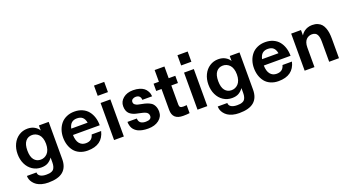

<svg xmlns="http://www.w3.org/2000/svg" viewBox="-60 -1539 4653 2541"><g transform="rotate(-20 2266.5 -268.0)"><path d="M431.2 -1V-69.8Q403.8 -30.8 366.7 -9.3Q329.6 12.2 272 12.2Q204.1 12.2 149.9 -23.4Q95.7 -59.1 65.9 -121.6Q36.1 -184.1 36.1 -261.2Q36.1 -338.4 65.9 -400.6Q95.7 -462.9 149.9 -498.5Q204.1 -534.2 272 -534.2Q328.6 -534.2 370.1 -510.3Q411.6 -486.3 431.2 -451.2V-522H568.8V2Q568.8 116.2 501.5 174.1Q434.1 231.9 293 231.9Q242.2 231.9 200.7 220.5Q159.2 209 132.3 190.7Q105.5 172.4 87.2 148.4Q68.8 124.5 61 100.3Q53.2 76.2 53.2 51.8H188Q188 86.9 218.8 105.5Q249.5 124 301.8 124Q325.7 124 342.5 121.8Q359.4 119.6 377.4 112.3Q395.5 105 406.2 91.8Q417 78.6 424.1 55.2Q431.2 31.7 431.2 -1ZM300.8 -434.1Q242.7 -434.1 208.3 -391.1Q173.8 -348.1 173.8 -261.2Q173.8 -174.3 208.3 -131.1Q242.7 -87.9 300.8 -87.9Q327.1 -87.9 350.8 -97.9Q374.5 -107.9 394.3 -128.2Q414.1 -148.4 425.5 -182.6Q437 -216.8 437 -261.2Q437 -305.7 425.5 -339.8Q414.1 -374 394.3 -394Q374.5 -414.1 350.8 -424.1Q327.1 -434.1 300.8 -434.1Z M1188.5 -249H811.5Q813.5 -168.5 846.7 -128.2Q879.9 -87.9 935.5 -87.9Q981 -87.9 1008.1 -108.2Q1035.2 -128.4 1046.4 -170.9H1179.7Q1136.2 12.2 926.8 12.2Q864.7 12.2 815.9 -9.8Q767.1 -31.7 737.3 -69.6Q707.5 -107.4 692.1 -156.2Q676.8 -205.1 676.8 -261.2Q676.8 -316.9 693.4 -366Q710 -415 741.5 -452.6Q772.9 -490.2 822.3 -512.2Q871.6 -534.2 932.6 -534.2Q994.1 -534.2 1043.2 -512.5Q1092.3 -490.7 1123.8 -452.1Q1155.3 -413.6 1171.9 -361.8Q1188.5 -310.1 1188.5 -249ZM933.6 -438Q888.7 -438 859.6 -414.1Q830.6 -390.1 818.8 -335.9H1049.8Q1039.6 -390.1 1011.2 -414.1Q982.9 -438 933.6 -438Z M1296.4 -624V-768.1H1440.4V-624ZM1299.8 0V-522H1437.5V0Z M1680.2 -165Q1682.1 -84 1779.3 -84Q1858.4 -84 1858.4 -137.2Q1858.4 -157.7 1848.4 -172.1Q1838.4 -186.5 1821.5 -194.6Q1804.7 -202.6 1782.5 -208.3Q1760.3 -213.9 1736.1 -218.8Q1711.9 -223.6 1687.7 -229.5Q1663.6 -235.4 1641.4 -246.6Q1619.1 -257.8 1602.3 -273.7Q1585.4 -289.6 1575.4 -316.2Q1565.4 -342.8 1565.4 -377.9Q1565.4 -444.8 1619.4 -489.5Q1673.3 -534.2 1759.3 -534.2Q1810.1 -534.2 1849.1 -522Q1888.2 -509.8 1910.2 -492.2Q1932.1 -474.6 1946.3 -450.9Q1960.4 -427.2 1965.3 -408.7Q1970.2 -390.1 1971.2 -372.1H1833Q1833 -402.8 1815.4 -421.4Q1797.9 -439.9 1762.2 -439.9Q1737.8 -439.9 1718.5 -426.8Q1699.2 -413.6 1699.2 -390.1Q1699.2 -367.2 1715.3 -353.5Q1731.4 -339.8 1756.8 -333.3Q1782.2 -326.7 1813.2 -321.3Q1844.2 -315.9 1875.2 -305.9Q1906.2 -295.9 1931.6 -279.3Q1957 -262.7 1973.1 -229.5Q1989.3 -196.3 1989.3 -148.9Q1989.3 -79.1 1930.7 -33.4Q1872.1 12.2 1777.3 12.2Q1733.9 12.2 1698.5 5.1Q1663.1 -2 1639.6 -13.2Q1616.2 -24.4 1598.6 -40.5Q1581.1 -56.6 1571.8 -72.3Q1562.5 -87.9 1556.9 -106.4Q1551.3 -125 1549.8 -137.9Q1548.3 -150.9 1548.3 -165Z M2121.1 -125V-419.9H2045.9V-522H2121.1V-687H2258.8V-522H2352.1V-419.9H2258.8V-147.9Q2258.8 -124.5 2270.8 -113.8Q2282.7 -103 2310.1 -103Q2323.7 -103 2336.4 -103.8Q2349.1 -104.5 2355 -105.5L2360.8 -106V6.8Q2328.1 12.2 2269 12.2Q2121.1 12.2 2121.1 -125Z M2471.7 -624V-768.1H2615.7V-624ZM2475.1 0V-522H2612.8V0Z M3118.7 -1V-69.8Q3091.3 -30.8 3054.2 -9.3Q3017.1 12.2 2959.5 12.2Q2891.6 12.2 2837.4 -23.4Q2783.2 -59.1 2753.4 -121.6Q2723.6 -184.1 2723.6 -261.2Q2723.6 -338.4 2753.4 -400.6Q2783.2 -462.9 2837.4 -498.5Q2891.6 -534.2 2959.5 -534.2Q3016.1 -534.2 3057.6 -510.3Q3099.1 -486.3 3118.7 -451.2V-522H3256.3V2Q3256.3 116.2 3189 174.1Q3121.6 231.9 2980.5 231.9Q2929.7 231.9 2888.2 220.5Q2846.7 209 2819.8 190.7Q2793 172.4 2774.7 148.4Q2756.3 124.5 2748.5 100.3Q2740.7 76.2 2740.7 51.8H2875.5Q2875.5 86.9 2906.2 105.5Q2937 124 2989.3 124Q3013.2 124 3030 121.8Q3046.9 119.6 3064.9 112.3Q3083 105 3093.8 91.8Q3104.5 78.6 3111.6 55.2Q3118.7 31.7 3118.7 -1ZM2988.3 -434.1Q2930.2 -434.1 2895.8 -391.1Q2861.3 -348.1 2861.3 -261.2Q2861.3 -174.3 2895.8 -131.1Q2930.2 -87.9 2988.3 -87.9Q3014.6 -87.9 3038.3 -97.9Q3062 -107.9 3081.8 -128.2Q3101.6 -148.4 3113 -182.6Q3124.5 -216.8 3124.5 -261.2Q3124.5 -305.7 3113 -339.8Q3101.6 -374 3081.8 -394Q3062 -414.1 3038.3 -424.1Q3014.6 -434.1 2988.3 -434.1Z M3876 -249H3499Q3501 -168.5 3534.2 -128.2Q3567.4 -87.9 3623 -87.9Q3668.5 -87.9 3695.6 -108.2Q3722.7 -128.4 3733.9 -170.9H3867.2Q3823.7 12.2 3614.3 12.2Q3552.2 12.2 3503.4 -9.8Q3454.6 -31.7 3424.8 -69.6Q3395 -107.4 3379.6 -156.2Q3364.3 -205.1 3364.3 -261.2Q3364.3 -316.9 3380.9 -366Q3397.5 -415 3429 -452.6Q3460.4 -490.2 3509.8 -512.2Q3559.1 -534.2 3620.1 -534.2Q3681.6 -534.2 3730.7 -512.5Q3779.8 -490.7 3811.3 -452.1Q3842.8 -413.6 3859.4 -361.8Q3876 -310.1 3876 -249ZM3621.1 -438Q3576.2 -438 3547.1 -414.1Q3518.1 -390.1 3506.3 -335.9H3737.3Q3727.1 -390.1 3698.7 -414.1Q3670.4 -438 3621.1 -438Z M4122.1 -275.9V0H3983.9V-522H4122.1V-446.8Q4127.9 -458 4139.2 -470.9Q4150.4 -483.9 4169.7 -499Q4189 -514.2 4218.5 -524.2Q4248 -534.2 4282.2 -534.2Q4325.7 -534.2 4358.6 -520.3Q4391.6 -506.3 4411.9 -483.2Q4432.1 -460 4444.8 -425.8Q4457.5 -391.6 4462.4 -355.2Q4467.3 -318.8 4467.3 -273.9V0H4329.1V-283.2Q4329.1 -315.4 4325 -338.9Q4320.8 -362.3 4311 -381.3Q4301.3 -400.4 4282.7 -410.2Q4264.2 -419.9 4237.3 -419.9Q4215.8 -419.9 4196.5 -412.6Q4177.2 -405.3 4159.9 -389.4Q4142.6 -373.5 4132.3 -344.5Q4122.1 -315.4 4122.1 -275.9Z"/></g></svg>

Font: Standard
Style: Bold
Weight: 400
Designer: Bryce Wilner
Version: Version 2.000;PS 2.0;hotconv 16.6.51;makeotf.lib2.5.65220 DE